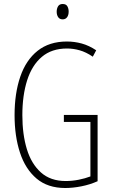

<svg xmlns="http://www.w3.org/2000/svg" viewBox="-20 -932 565 962"><path d="M300 -356H469V-24Q431 -7 388 1.5Q345 10 307 10Q219 10 163 -37.5Q107 -85 80 -167.5Q53 -250 53 -355Q53 -464 81.5 -547.5Q110 -631 168.5 -677.5Q227 -724 315 -724Q353 -724 389.5 -714Q426 -704 462 -680L445 -648Q411 -671 379 -680Q347 -689 316 -689Q239 -689 189.5 -647Q140 -605 116 -529.5Q92 -454 92 -355Q92 -259 114.5 -185Q137 -111 185 -68Q233 -25 309 -25Q342 -25 374.5 -31.5Q407 -38 433 -48V-321H300ZM294 -912Q311 -912 317.5 -900.5Q324 -889 324 -874Q324 -856 316 -845.5Q308 -835 294 -835Q279 -835 271.5 -846Q264 -857 264 -873Q264 -889 271 -900.5Q278 -912 294 -912Z"/></svg>

Font: Noto Sans Devanagari ExtraCondensed ExtraLight
Style: Regular
Weight: 200
Width: 2
Designer: Jelle Bosma - Monotype Design Team
Foundry: Monotype Imaging Inc.
Version: Version 2.004; ttfautohint (v1.8.4.7-5d5b)